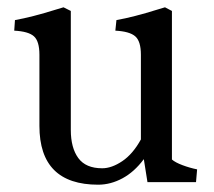

<svg xmlns="http://www.w3.org/2000/svg" viewBox="-20 -499 586 526"><path d="M88 -154V-349Q88 -386 73 -399.5Q58 -413 19 -415L21 -444Q67 -452 134 -473L154 -479L174 -469V-143Q174 -94 194.5 -66Q215 -38 260 -38Q286 -38 315 -57.5Q344 -77 366 -117V-349Q366 -386 350.5 -399.5Q335 -413 296 -415L299 -444Q345 -452 412 -473L432 -479L451 -469V-62Q460 -54 480 -46.5Q500 -39 520 -35L517 0H384L374 -63Q348 -28 315.5 -10.5Q283 7 249 7Q88 7 88 -154Z"/></svg>

Font: Caladea
Style: Regular
Weight: 400
Designer: Carolina Giovagnoli and Andres Torresi
Foundry: Carolina Giovagnoli & Andres Torresi
Version: Version 1.001